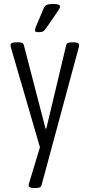

<svg xmlns="http://www.w3.org/2000/svg" viewBox="-20 -738 452 966"><path d="M151 208Q124 208 124 194Q124 191 125.5 186Q127 181 128 178L181 3L36 -495Q35 -499 34 -503.5Q33 -508 33 -511Q33 -525 62 -525H72Q83 -525 90.5 -522Q98 -519 100 -511L209 -91H213L313 -511Q316 -525 341 -525H351Q378 -525 378 -511Q378 -503 375 -495L189 194Q186 208 161 208ZM172 -576Q156 -576 156 -586Q156 -592 160 -602.5Q164 -613 168 -621L198 -692Q204 -707 213.5 -712.5Q223 -718 249 -718Q282 -718 282 -705Q282 -698 275 -688Q268 -678 256 -660L212 -596Q202 -582 194.5 -579Q187 -576 172 -576Z"/></svg>

Font: Asap Condensed Light
Style: Regular
Weight: 300
Width: 3
Designer: Pablo Cosgaya
Foundry: Omnibus-Type
Version: Version 3.001; ttfautohint (v1.8.4.7-5d5b)